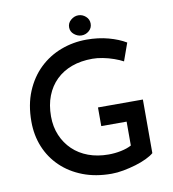

<svg xmlns="http://www.w3.org/2000/svg" viewBox="-94 -954 942 1044"><g transform="rotate(-10 377.0 -432.0)"><path d="M675 -64Q660 -51 633 -38Q606 -25 572.5 -15Q539 -5 504 1.5Q469 8 438 8Q350 8 280 -19Q210 -46 160 -94Q110 -142 83.5 -206.5Q57 -271 57 -347Q57 -440 87 -512Q117 -584 168.5 -633.5Q220 -683 287.5 -708.5Q355 -734 429 -734Q494 -734 549.5 -719Q605 -704 645 -680L610 -582Q590 -593 560.5 -603.5Q531 -614 500 -620Q469 -626 443 -626Q379 -626 328.5 -607.5Q278 -589 242 -554Q206 -519 186.5 -469Q167 -419 167 -356Q167 -299 187 -251.5Q207 -204 243 -169.5Q279 -135 329 -116.5Q379 -98 440 -98Q475 -98 509 -105Q543 -112 567 -125V-257H427V-360H675ZM348 -816Q348 -840 367 -856Q386 -872 408 -872Q431 -872 449 -856Q467 -840 467 -816Q467 -792 449 -776.5Q431 -761 408 -761Q386 -761 367 -776.5Q348 -792 348 -816Z"/></g></svg>

Font: Josefin Sans Medium
Style: Regular
Weight: 500
Designer: Santiago Orozco
Foundry: Typemade
Version: Version 2.001